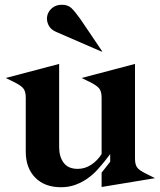

<svg xmlns="http://www.w3.org/2000/svg" viewBox="-20 -774 671 805"><path d="M228 -506V-157Q228 -117 247 -91.5Q266 -66 306 -66Q336 -66 362 -83Q388 -100 406 -128V-365Q406 -390 396 -403Q386 -416 353 -432L322 -447L546 -506V-109Q546 -85 554.5 -72.5Q563 -60 594 -45L630 -27L406 10V-50L442 -96V-128L422 -102Q407 -83 389 -63Q371 -43 348 -26.5Q325 -10 297 0.5Q269 11 236 11Q167 11 127.5 -29.5Q88 -70 88 -138V-365Q88 -390 78 -403Q68 -416 35 -432L4 -447ZM409 -558H405L216 -640Q192 -650 183 -669.5Q174 -689 178 -707.5Q182 -726 198 -740Q214 -754 240 -754Q265 -754 280 -739.5Q295 -725 317 -694Z"/></svg>

Font: Redaction
Style: Bold
Weight: 700
Designer: Jeremy Mickel / Forest Young
Foundry: MCKL
Version: Version 2.001; Redaction Bold